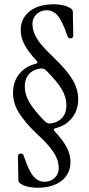

<svg xmlns="http://www.w3.org/2000/svg" viewBox="-20 -750 416 899"><path d="M154 129Q132 129 112 124.5Q92 120 76 110Q66 103 66 94L64 -16Q64 -31 77 -31Q85 -31 88 -26.5Q91 -22 93 -15Q115 50 136.5 75.5Q158 101 188 101Q217 101 236 83Q255 65 255 38Q255 14 246 -8.5Q237 -31 215.5 -58Q194 -85 154 -122Q98 -175 69.5 -220.5Q41 -266 41 -315Q41 -368 70.5 -404Q100 -440 146 -451Q161 -454 151 -466Q115 -504 96 -538.5Q77 -573 77 -609Q77 -664 118.5 -697Q160 -730 233 -730Q255 -730 275 -725.5Q295 -721 311 -711Q321 -704 321 -695L323 -585Q323 -570 310 -570Q303 -570 299.5 -574.5Q296 -579 294 -586Q272 -651 250.5 -676.5Q229 -702 199 -702Q171 -702 151.5 -684Q132 -666 132 -639Q132 -616 141 -593Q150 -570 172 -543Q194 -516 233 -479Q289 -426 317.5 -380.5Q346 -335 346 -286Q346 -233 316.5 -197Q287 -161 241 -150Q226 -147 236 -135Q272 -97 291 -62.5Q310 -28 310 8Q310 63 269 96Q228 129 154 129ZM219 -172Q252 -177 271.5 -199Q291 -221 291 -256Q291 -294 270 -330.5Q249 -367 199 -417Q186 -432 168 -429Q134 -424 115 -402Q96 -380 96 -345Q96 -308 117.5 -271Q139 -234 188 -184Q201 -169 219 -172Z"/></svg>

Font: Instrument Serif
Style: Regular
Weight: 400
Designer: Rodrigo Fuenzalida
Foundry: fragTYPE
Version: Version 1.000; ttfautohint (v1.8.4.7-5d5b);gftools[0.9.27]